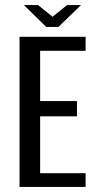

<svg xmlns="http://www.w3.org/2000/svg" viewBox="-20 -736 380 756"><path d="M57 0V-591H317V-536H138V-338H283V-278H138V-54H317V0ZM162 -630 74 -716H130L187 -670L244 -716H299L210 -630Z"/></svg>

Font: Alumni Sans Thin Medium
Style: Regular
Weight: 500
Version: Version 1.018